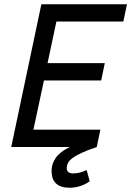

<svg xmlns="http://www.w3.org/2000/svg" viewBox="-20 -696 621 909"><path d="M404.8 162.1Q384.3 177.2 359.1 185.1Q334 192.9 310.1 192.9Q224.1 192.9 224.1 112.8Q224.1 80.1 243.9 51.5Q263.7 22.9 310.1 0H33.2L175.8 -675.8H581.1L564 -594.2H247.1L205.1 -397H476.1L459 -314.9H188L138.2 -82H455.1L438 0Q394 15.1 366.5 27.8Q338.9 40.5 323 52.5Q307.1 64.5 301.5 76.2Q295.9 87.9 295.9 100.1Q295.9 112.3 303.7 118.7Q311.5 125 325.2 125Q341.8 125 357.7 121.1Q373.5 117.2 390.1 108.9Z"/></svg>

Font: Lorenzo Sans
Style: Italic
Weight: 400
Italic angle: -12°
Foundry: Intel Corporation
Version: Version 1.00; ttfautohint (v1.5)